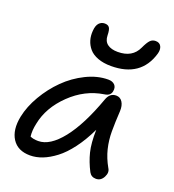

<svg xmlns="http://www.w3.org/2000/svg" viewBox="-141 -853 903 999"><g transform="rotate(20 310.5 -353.5)"><path d="M375 -543Q333 -543 301.8 -554.7Q270.5 -566.4 253.4 -586.4Q236.3 -606.4 229 -630.9Q221.7 -655.3 224.1 -683.1Q226.1 -712.9 238.8 -726.6Q251.5 -740.2 270 -740.2Q288.1 -740.2 295.9 -729Q303.7 -717.8 304.2 -687Q304.7 -655.3 325.4 -639.6Q346.2 -624 382.8 -624Q463.9 -624 493.2 -688Q508.3 -720.7 520.3 -732.9Q532.2 -745.1 549.8 -745.1Q572.3 -745.1 580.8 -728Q589.4 -710.9 582 -686Q539.6 -543 375 -543ZM138.2 38.1Q69.8 38.1 39.1 -9.5Q8.3 -57.1 23.9 -134.8Q36.1 -194.3 71.5 -254.9Q106.9 -315.4 155.5 -363.5Q204.1 -411.6 265.6 -441.9Q327.1 -472.2 387.2 -472.2Q410.6 -472.2 423.1 -459.2Q435.5 -446.3 431.2 -423.8Q426.8 -397.5 394 -393.1Q291 -377.4 211.2 -300Q131.3 -222.7 112.8 -127.9Q104 -88.4 107.9 -55.2Q125 -46.9 152.8 -46.9Q217.3 -46.9 283.2 -129.9Q349.1 -212.9 404.8 -368.2Q418.9 -408.2 454.1 -408.2Q476.6 -408.2 489 -388.9Q501.5 -369.6 500 -338.9Q496.1 -274.4 496.1 -225.6Q496.1 -176.8 507.3 -130.6Q518.6 -84.5 543.9 -40Q557.6 -19.5 543.5 7.8Q529.3 35.2 502 35.2Q476.1 35.2 463.9 13.2Q439 -34.7 427 -82.8Q415 -130.9 417 -205.1Q386.2 -140.6 349.9 -92.3Q313.5 -43.9 277.1 -16.4Q240.7 11.2 206.1 24.7Q171.4 38.1 138.2 38.1Z"/></g></svg>

Font: Shantell Sans Bouncy
Style: Italic
Weight: 400
Italic angle: -11.31°
Designer: Stephen Nixon, Anya Danilova, Shantell Martin
Foundry: Arrow Type
Version: Version 1.006;[9816181b4]